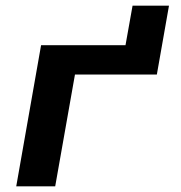

<svg xmlns="http://www.w3.org/2000/svg" viewBox="-20 -660 640 680"><path d="M125.5 -500H424.5L449.5 -640H578.5L535.5 -396H245.5L175.5 0H37.5Z"/></svg>

Font: JuliaMono Black
Style: Italic
Weight: 900
Italic angle: -9°
Monospace: yes
Designer: cormullion
Foundry: corm
Version: Version 0.057; ttfautohint (v1.8.4)